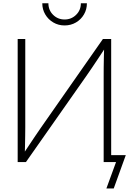

<svg xmlns="http://www.w3.org/2000/svg" viewBox="-20 -958 764 1135"><path d="M637.2 0H592.8V-507.8Q592.8 -530.8 593 -558.6Q593.3 -586.4 594 -618.2Q594.7 -649.9 595.7 -685.5L605 -679.7Q582.5 -645.5 562.3 -615Q542 -584.5 523.9 -557.6Q505.9 -530.8 489.3 -507.3L133.3 0H84.5V-727.5H129.4V-204.6Q129.4 -182.1 128.9 -154.5Q128.4 -127 127.9 -98.4Q127.4 -69.8 126.5 -43.5L117.7 -47.9Q135.7 -75.2 153.6 -102.1Q171.4 -128.9 188.5 -154.3Q205.6 -179.7 221.2 -202.1L588.4 -727.5H637.2ZM361.8 -807.6Q325.2 -807.6 295.2 -825.2Q265.1 -842.8 247.6 -872.6Q230 -902.3 230 -938.5H266.1Q266.1 -897.9 293.9 -870.4Q321.8 -842.8 361.8 -842.8Q401.9 -842.8 429.9 -870.4Q458 -897.9 458 -938.5H493.7Q493.7 -902.3 476.3 -872.6Q459 -842.8 429 -825.2Q398.9 -807.6 361.8 -807.6ZM608.9 156.2 666 0H614.7V-41H723.6L652.3 156.2Z"/></svg>

Font: Inter 28pt ExtraLight
Style: Regular
Weight: 250
Designer: Rasmus Andersson
Foundry: rsms
Version: Version 4.001;git-66647c0bb